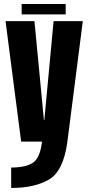

<svg xmlns="http://www.w3.org/2000/svg" viewBox="-20 -703 438 953"><path d="M85 0H314.5L391 -598H246L200 -107H198L151 -598H7.5ZM35.5 230Q151.5 230 223.2 188Q295 146 314.5 0H188.5Q179 81 143.5 104.8Q108 128.5 35.5 128.5ZM87.5 -631.5H306V-683H87.5Z"/></svg>

Font: Anybody ExtraCondensed
Style: Bold
Weight: 700
Width: 2
Version: Version 1.113;gftools[0.9.25]